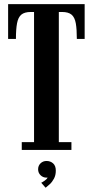

<svg xmlns="http://www.w3.org/2000/svg" viewBox="-20 -720 446 922"><path d="M84.5 0V-37.5H143.5V-662.5H128.5Q97.5 -662.5 82.2 -649.5Q67 -636.5 61.8 -608Q56.5 -579.5 56.5 -533H19V-700H386.5V-533H349Q349 -579.5 344 -608Q339 -636.5 323.8 -649.5Q308.5 -662.5 277.5 -662.5H262.5V-37.5H323V0ZM199 181.5 178 157.5Q183 155.5 194.2 147.8Q205.5 140 208.5 132.5Q207.5 133 203 133Q186.5 133 174.8 121.5Q163 110 163 93Q163 75.5 174.8 64.2Q186.5 53 203.5 53Q222 53 235 64.5Q248 76 248 99.5Q248 121.5 239.2 137.8Q230.5 154 219 164.5Q207.5 175 199 181.5Z"/></svg>

Font: Imbue Thin 10pt
Style: Bold
Weight: 700
Version: Version 1.102